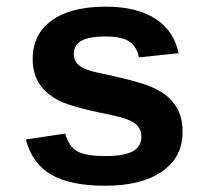

<svg xmlns="http://www.w3.org/2000/svg" viewBox="-20 -559 640 588"><path d="M539.1 -154.3Q539.1 -77.6 476.3 -33.9Q413.6 9.8 302.7 9.8Q193.8 9.8 136 -24.7Q78.1 -59.1 59.1 -131.8L179.7 -149.9Q189.9 -112.3 215.1 -96.7Q240.2 -81.1 302.7 -81.1Q360.4 -81.1 386.7 -95.7Q413.1 -110.4 413.1 -141.6Q413.1 -167 391.8 -181.9Q370.6 -196.8 319.8 -207Q203.6 -230 163.1 -249.8Q122.6 -269.5 101.3 -301Q80.1 -332.5 80.1 -378.4Q80.1 -454.1 138.4 -496.3Q196.8 -538.6 303.7 -538.6Q397.9 -538.6 455.3 -502Q512.7 -465.3 526.9 -396L405.3 -383.3Q399.4 -415.5 376.5 -431.4Q353.5 -447.3 303.7 -447.3Q254.9 -447.3 230.5 -434.8Q206.1 -422.4 206.1 -393.1Q206.1 -370.1 224.9 -356.7Q243.7 -343.3 288.1 -334.5Q350.1 -321.8 398.2 -308.3Q446.3 -294.9 475.3 -276.4Q504.4 -257.8 521.7 -228.8Q539.1 -199.7 539.1 -154.3Z"/></svg>

Font: Liberation Mono
Style: Bold
Weight: 700
Monospace: yes
Designer: Steve Matteson
Foundry: Ascender Corporation
Version: Version 2.1.5